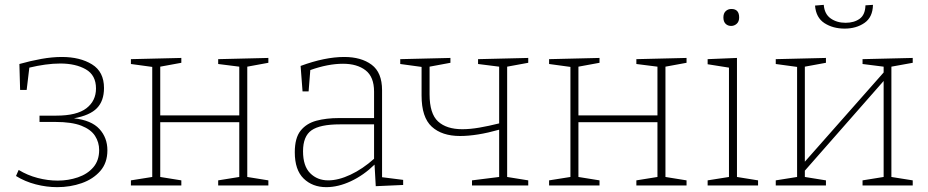

<svg xmlns="http://www.w3.org/2000/svg" viewBox="-20 -765 3828 792"><path d="M216 7Q172 7 127.5 -4.5Q83 -16 46 -39L57 -64Q93 -42 135 -31Q177 -20 218 -20Q262 -20 301.5 -33.5Q341 -47 365 -75Q389 -103 389 -146Q389 -178 372 -204.5Q355 -231 315.5 -246.5Q276 -262 208 -262H143V-288H212Q297 -288 336.5 -318.5Q376 -349 376 -400Q376 -455 334 -479Q292 -503 229 -503Q199 -503 166.5 -498.5Q134 -494 101 -486L90 -394H63L60 -501Q106 -514 150.5 -522Q195 -530 235 -530Q310 -530 359.5 -499.5Q409 -469 409 -402Q409 -349 380 -319Q351 -289 285 -277Q357 -269 390 -233Q423 -197 423 -145Q423 -93 393.5 -59.5Q364 -26 317 -9.5Q270 7 216 7Z M520 0V-21L608 -35V-489L520 -501V-521L728 -526V-506L641 -490V-289H967V-490L880 -501V-521L1087 -526V-506L1000 -490V-35L1087 -21V0H880V-21L967 -35V-261H641V-35L728 -21V0Z M1530 3 1525 -86Q1480 -42 1427.5 -17.5Q1375 7 1326 7Q1269 7 1232.5 -28.5Q1196 -64 1196 -137Q1196 -196 1220 -226Q1244 -256 1285 -267Q1326 -278 1378 -278H1523V-387Q1523 -448 1488 -475Q1453 -502 1395 -502Q1333 -502 1260 -476L1253 -388H1228L1220 -493Q1320 -530 1400 -530Q1470 -530 1513 -498Q1556 -466 1556 -393V-34L1643 -23V-2ZM1230 -141Q1230 -80 1259.5 -50.5Q1289 -21 1334 -21Q1376 -21 1426 -44.5Q1476 -68 1523 -110V-252H1382Q1300 -252 1265 -227.5Q1230 -203 1230 -141Z M2159 -21V0H1927V-21L2039 -35V-230Q1993 -217 1952.5 -210.5Q1912 -204 1878 -204Q1803 -204 1761 -242.5Q1719 -281 1719 -371V-489L1631 -501V-521L1838 -526V-506L1752 -490V-376Q1752 -296 1787 -264Q1822 -232 1887 -232Q1919 -232 1957 -238.5Q1995 -245 2039 -256V-490L1952 -501V-521L2159 -526V-506L2072 -490V-35Z M2245 0V-21L2333 -35V-489L2245 -501V-521L2453 -526V-506L2366 -490V-289H2692V-490L2605 -501V-521L2812 -526V-506L2725 -490V-35L2812 -21V0H2605V-21L2692 -35V-261H2366V-35L2453 -21V0Z M3107 -21V0H2899V-21L2987 -35V-486L2899 -500V-521L3020 -526V-35ZM2996 -658Q2982 -658 2973 -667Q2964 -676 2964 -693Q2964 -710 2973.5 -719Q2983 -728 2997 -728Q3029 -728 3029 -693Q3029 -676 3019 -667Q3009 -658 2996 -658Z M3180 0V-21L3268 -35V-489L3180 -501V-521L3387 -526V-506L3300 -490V-98L3625 -466V-490L3538 -501V-521L3745 -526V-506L3657 -490V-35L3745 -21V0H3538V-21L3625 -35V-431L3300 -61V-35L3387 -21V0ZM3464 -647Q3416 -647 3381 -669.5Q3346 -692 3342 -742L3378 -745Q3381 -707 3406.5 -689Q3432 -671 3468 -671Q3503 -671 3526 -687.5Q3549 -704 3550 -743L3581 -745Q3580 -694 3546 -670.5Q3512 -647 3464 -647Z"/></svg>

Font: Bitter ExtraLight
Style: Regular
Weight: 200
Designer: Sol Matas, and Bitter project Authors
Foundry: Sol Matas
Version: Version 2.001